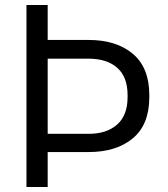

<svg xmlns="http://www.w3.org/2000/svg" viewBox="-20 -759 672 769"><path d="M578 -378V-370Q578 -260 512 -205Q446 -150 335 -150H171V-10H86V-739H171V-599H335Q446 -599 512 -543.5Q578 -488 578 -378ZM335 -524H171V-223H335Q407 -223 449 -260Q491 -297 491 -370V-378Q491 -451 449.5 -487.5Q408 -524 335 -524Z"/></svg>

Font: Kakao Big Sans
Style: Regular
Weight: 400
Designer: Park Young-rak; Lee Sang-min; Kim Jung-jin; Min Bon; Park Min-gyu;
Foundry: Kakao Corporation
Version: Version 2.003